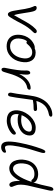

<svg xmlns="http://www.w3.org/2000/svg" viewBox="1180 -2043 951 3351"><g transform="rotate(90 1655.5 -367.5)"><path d="M229 -29.8Q215.8 -29.8 206.5 -38.3Q197.3 -46.9 187 -66.9Q176.8 -88.9 168.7 -128.7Q160.6 -168.5 150.9 -233.6Q141.1 -298.8 136.2 -326.2Q127 -378.4 116 -415.5Q105 -452.6 97.9 -465.6Q90.8 -478.5 86.9 -489.7Q83 -501 85 -512.2Q86.4 -520.5 94.7 -526.4Q103 -532.2 117.2 -532.2Q125.5 -532.2 132.6 -530.3Q139.6 -528.3 145 -525.4Q150.4 -522.5 155.5 -516.6Q160.6 -510.7 164.1 -506.1Q167.5 -501.5 170.9 -492.4Q174.3 -483.4 176.3 -477.8Q178.2 -472.2 181.2 -460.7Q184.1 -449.2 185.3 -443.4Q186.5 -437.5 189.2 -424.3Q191.9 -411.1 192.9 -405.8Q198.2 -377.9 206.5 -320.8Q214.8 -263.7 223.6 -217.3Q232.4 -170.9 244.1 -136.2Q273.4 -183.1 318.6 -268.1Q363.8 -353 400.9 -409.9Q438 -466.8 483.9 -511.2Q494.1 -520.5 499.3 -524.4Q504.4 -528.3 512 -531.2Q519.5 -534.2 528.8 -534.2Q542 -534.2 551.8 -523.9Q561.5 -513.7 559.1 -502Q556.6 -487.8 540 -471.2Q496.1 -429.2 460.7 -379.4Q425.3 -329.6 403.8 -288.1Q382.3 -246.6 347.4 -182.4Q312.5 -118.2 277.8 -64.9Q264.6 -45.4 254.2 -37.6Q243.7 -29.8 229 -29.8Z M789.6 -7.8Q712.4 -7.8 662.6 -42.5Q612.8 -77.1 595.5 -137.5Q578.1 -197.8 593.3 -275.9Q604 -330.1 631.3 -375Q658.7 -419.9 690.9 -445.6Q723.1 -471.2 753.9 -485.1Q784.7 -499 807.6 -499Q816.4 -499 820.3 -497.1Q858.4 -514.2 896.5 -514.2Q994.1 -514.2 1038.1 -442.6Q1082 -371.1 1058.6 -255.9Q1037.1 -144.5 963.4 -76.2Q889.6 -7.8 789.6 -7.8ZM657.2 -263.2Q639.2 -174.3 675.5 -121.1Q711.9 -67.9 788.6 -67.9Q863.8 -67.9 919.4 -123.5Q975.1 -179.2 993.2 -272Q1010.3 -356.9 983.6 -405.5Q957 -454.1 892.6 -454.1Q861.3 -454.1 839.1 -443.6Q816.9 -433.1 788.6 -410.2Q774.4 -397.9 761.2 -382.3Q748 -366.7 740.5 -360.4Q732.9 -354 721.2 -354Q706.1 -354 701.2 -365.2Q668.9 -328.6 657.2 -263.2Z M1190.9 82Q1175.8 82 1167.7 64.5Q1159.7 46.9 1164.1 22.9Q1214.8 -228 1210.9 -318.8Q1208.5 -356 1212.9 -380.9Q1216.8 -398.4 1227.3 -409.2Q1237.8 -419.9 1252.9 -419.9Q1301.8 -419.9 1271 -227.1Q1296.9 -280.8 1328.6 -321Q1360.4 -361.3 1393.1 -383.5Q1425.8 -405.8 1456.3 -416.3Q1486.8 -426.8 1516.1 -426.8Q1534.2 -426.8 1540.8 -419.2Q1547.4 -411.6 1544.9 -398.9Q1542.5 -387.2 1532.7 -377.7Q1522.9 -368.2 1506.8 -366.2Q1465.8 -359.4 1431.2 -337.4Q1396.5 -315.4 1370.1 -283.7Q1343.8 -252 1320.8 -205.1Q1297.9 -158.2 1280.8 -108.6Q1263.7 -59.1 1246.1 5.9Q1233.9 51.3 1222.9 66.7Q1211.9 82 1190.9 82Z M1629.4 -32.2Q1612.8 -32.2 1603.3 -48.3Q1593.8 -64.5 1598.6 -90.8Q1617.7 -183.1 1631.3 -296.9Q1645 -410.6 1659.7 -483.9Q1674.8 -559.6 1707.5 -621.1Q1740.2 -682.6 1783.7 -722.4Q1827.1 -762.2 1878.4 -783.7Q1929.7 -805.2 1983.4 -805.2Q1997.1 -805.2 2007.8 -797.9Q2018.6 -790.5 2016.6 -777.8Q2011.7 -752 1975.6 -745.1Q1923.3 -735.4 1883.8 -715.8Q1844.2 -696.3 1817.1 -667.2Q1790 -638.2 1772.5 -604.7Q1754.9 -571.3 1741.7 -526.9Q1820.3 -539.1 1880.4 -539.1Q1901.4 -539.1 1910.6 -528.3Q1919.9 -517.6 1917.5 -502.9Q1913.1 -479 1875.5 -479Q1835 -479 1805.2 -476.3Q1775.4 -473.6 1752.2 -469.5Q1729 -465.3 1725.6 -464.8Q1721.7 -449.7 1720.7 -440.9Q1713.4 -403.8 1699.2 -287.6Q1685.1 -171.4 1665.5 -74.2Q1660.6 -50.3 1652.1 -41.3Q1643.6 -32.2 1629.4 -32.2Z M2089.8 -9.8Q2031.7 -9.8 1991.5 -26.9Q1951.2 -43.9 1931.6 -74.7Q1912.1 -105.5 1906.5 -147.7Q1900.9 -189.9 1912.1 -240.2Q1921.9 -288.6 1949.5 -337.2Q1977.1 -385.7 2015.6 -425.5Q2054.2 -465.3 2105.2 -490.2Q2156.2 -515.1 2208 -515.1Q2286.1 -515.1 2320.3 -480Q2354.5 -444.8 2341.3 -374Q2325.7 -294.4 2250 -247.3Q2174.3 -200.2 2071.3 -200.2Q1998.5 -200.2 1975.1 -220.2Q1967.8 -190.4 1970.9 -164.1Q1974.1 -137.7 1984.9 -117.9Q1995.6 -98.1 2020 -86.7Q2044.4 -75.2 2080.1 -75.2Q2118.2 -75.2 2152.1 -85Q2186 -94.7 2209 -108.4Q2231.9 -122.1 2250.2 -135.7Q2268.6 -149.4 2282.5 -159.2Q2296.4 -168.9 2305.2 -168.9Q2318.8 -168.9 2325.7 -158.7Q2332.5 -148.4 2329.1 -130.9Q2325.7 -113.3 2302.5 -92Q2279.3 -70.8 2246.6 -52.7Q2213.9 -34.7 2171.1 -22.2Q2128.4 -9.8 2089.8 -9.8ZM1995.1 -269Q1999 -269 2022.5 -265.1Q2045.9 -261.2 2071.3 -261.2Q2153.3 -261.2 2208.5 -294.4Q2263.7 -327.6 2274.9 -382.8Q2281.7 -416.5 2266.6 -432.9Q2251.5 -449.2 2209 -449.2Q2140.1 -449.2 2079.3 -397.5Q2018.6 -345.7 1989.3 -269Z M2552.7 87.9Q2526.9 87.9 2508.5 81.5Q2490.2 75.2 2474.6 54.7Q2459 34.2 2453.6 -1Q2448.2 -36.1 2452.4 -96.7Q2456.5 -157.2 2473.6 -240.2Q2497.6 -359.4 2520.8 -440.4Q2543.9 -521.5 2576.7 -613.8Q2591.8 -652.3 2603 -667.7Q2614.3 -683.1 2627.9 -683.1Q2659.2 -683.1 2647 -624Q2642.1 -598.1 2625 -547.6Q2607.9 -497.1 2583.5 -412.4Q2559.1 -327.6 2537.6 -220.2Q2490.2 21 2553.7 21Q2576.7 21 2597.4 12Q2618.2 2.9 2626 2.9Q2648.9 2.9 2644 32.2Q2639.6 54.7 2612.3 71.3Q2585 87.9 2552.7 87.9Z M2918.5 -54.2Q2875 -54.2 2841.3 -77.4Q2807.6 -100.6 2789.8 -139.9Q2772 -179.2 2766.4 -231.4Q2760.7 -283.7 2773.4 -341.8Q2793.9 -445.3 2860.4 -501.7Q2926.8 -558.1 3018.6 -558.1Q3079.6 -557.1 3121.6 -533Q3163.6 -508.8 3165.5 -473.1Q3205.6 -600.1 3240.2 -770Q3251.5 -823.2 3285.2 -823.2Q3319.3 -823.2 3304.2 -750Q3288.6 -670.9 3259 -554.2Q3229.5 -437.5 3216.3 -371.1Q3204.1 -310.5 3203.1 -263.4Q3202.1 -216.3 3209 -189.7Q3215.8 -163.1 3224.1 -144.3Q3232.4 -125.5 3238 -111.1Q3243.7 -96.7 3241.2 -84Q3239.7 -72.8 3229.2 -64Q3218.8 -55.2 3202.1 -55.2Q3181.2 -54.7 3165.5 -79.1Q3149.9 -103.5 3142.8 -146.5Q3135.7 -189.5 3138.2 -243.2Q3088.9 -145.5 3035.4 -99.9Q2981.9 -54.2 2918.5 -54.2ZM2839.4 -341.8Q2820.3 -246.1 2844 -182.6Q2867.7 -119.1 2925.3 -119.1Q2981.4 -119.1 3041.7 -203.1Q3102.1 -287.1 3155.3 -443.8Q3148.9 -439 3140.6 -439Q3128.9 -439 3119.4 -447.5Q3109.9 -456.1 3102.1 -466.1Q3094.2 -476.1 3072.3 -484.6Q3050.3 -493.2 3016.6 -493.2Q2945.3 -493.2 2899.2 -452.9Q2853 -412.6 2839.4 -341.8Z"/></g></svg>

Font: Shantell Sans Bouncy
Style: Italic
Weight: 300
Italic angle: -11.31°
Designer: Stephen Nixon, Anya Danilova, Shantell Martin
Foundry: Arrow Type
Version: Version 1.006;[9816181b4]